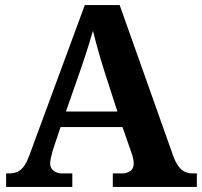

<svg xmlns="http://www.w3.org/2000/svg" viewBox="-20 -734 793 754"><path d="M4 0V-53H16Q34 -53 48 -59Q62 -65 73.5 -80.5Q85 -96 96 -126L313 -714H450L659 -125Q669 -97 680.5 -81.5Q692 -66 705.5 -59.5Q719 -53 735 -53H753V0H423V-53H462Q477 -53 491 -62Q505 -71 505 -92Q505 -100 503.5 -108Q502 -116 500 -123Q498 -130 496 -135L461 -235H218L189 -149Q187 -141 184 -131Q181 -121 179 -110.5Q177 -100 177 -92Q177 -73 191 -63Q205 -53 222 -53H264V0ZM239 -296H441L388 -460Q381 -483 373 -509.5Q365 -536 358 -563Q351 -590 345 -613Q339 -592 331 -566Q323 -540 314.5 -514Q306 -488 298 -465Z"/></svg>

Font: Noto Serif Thai
Style: Regular
Weight: 400
Designer: Monotype Design Team
Foundry: Monotype Imaging Inc.
Version: Version 2.001